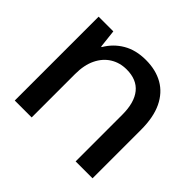

<svg xmlns="http://www.w3.org/2000/svg" viewBox="-128 -655 803 803"><g transform="rotate(45 273.5 -254.0)"><path d="M47 0V-496H134L143 -415H146Q171 -458 213.5 -483Q256 -508 315 -508Q374 -508 417 -483.5Q460 -459 483.5 -410Q507 -361 507 -286V0H407V-276Q407 -348 376.5 -385.5Q346 -423 286 -423Q246 -423 214.5 -403.5Q183 -384 165 -347Q147 -310 147 -257V0Z"/></g></svg>

Font: DM Sans 9pt 36pt Medium
Style: Regular
Weight: 500
Version: Version 4.004;gftools[0.9.30]